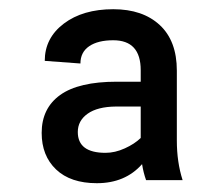

<svg xmlns="http://www.w3.org/2000/svg" viewBox="-20 -741 487 423"><path d="M301.8 -344.2Q295.9 -360.8 293 -379.4Q255.9 -337.4 193.4 -337.4Q135.3 -337.4 103.5 -367.7Q71.8 -397.9 71.8 -448.2Q71.8 -502.4 112.5 -531.7Q153.3 -561 237.3 -561H290V-586.4Q290 -652.3 229.5 -652.3Q195.8 -652.3 176.5 -639.2Q157.2 -626 157.2 -601.1L78.6 -606.9Q78.6 -657.2 120.6 -689Q162.6 -720.7 229.5 -720.7Q294.4 -720.7 332 -685.8Q369.6 -650.9 369.6 -585.4V-431.2Q369.6 -383.8 382.3 -344.2ZM212.4 -404.3Q233.4 -404.3 254.9 -414.1Q276.4 -423.8 290 -437V-506.3H235.4Q194.8 -505.9 173.1 -490.5Q151.4 -475.1 151.4 -450.2Q151.4 -404.3 212.4 -404.3Z"/></svg>

Font: Shabnam FD
Style: Regular
Weight: 400
Foundry: DejaVu fonts team - Redesigned by Saber Rastikerdar - Based on Vazir font
Version: Version 5.00;October 20, 2019;FontCreator 12.0.0.2547 64-bit